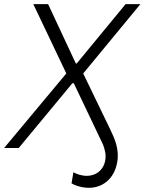

<svg xmlns="http://www.w3.org/2000/svg" viewBox="-49 -720 703 934"><path d="M486 -93 356 -362 357 -364 634 -700H562L324 -411H320L185 -700H113L273 -364V-362L-29 0H42L303 -315H310L452 -17C461 7 468 32 463 60C454 110 414 139 363 135C344 133 324 127 308 118L299 172C317 183 344 191 369 193C446 200 507 151 521 70C533 6 508 -47 486 -93Z"/></svg>

Font: Fixel Display Light
Style: Italic
Weight: 300
Italic angle: -10°
Designer: AlfaBravo + MacPaw
Foundry: Kyrylo Tkachov, Marchela Mozhyna, Serhii Makarenko, Maria Weinstein, Zakhar Kryvoshyya
Version: Version 1.210;Glyphs 3.2 (3217)